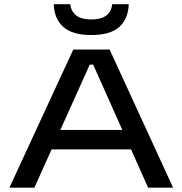

<svg xmlns="http://www.w3.org/2000/svg" viewBox="-20 -868 844 888"><path d="M23.5 0 319 -639H487L780.5 0H665L411 -569H395L139 0ZM196.5 -177V-267H607.5V-177ZM402 -706Q315 -706 273 -743.2Q231 -780.5 228.5 -848.5H305Q309 -814.5 332.8 -796.2Q356.5 -778 402 -778Q447 -778 471 -795.8Q495 -813.5 499 -848.5H575.5Q573 -780.5 531.5 -743.2Q490 -706 402 -706Z"/></svg>

Font: Anek Latin Expanded Medium
Style: Regular
Weight: 500
Width: 7
Designer: Yesha Goshar
Foundry: Ek Type
Version: Version 1.003